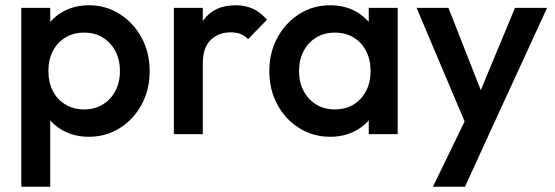

<svg xmlns="http://www.w3.org/2000/svg" viewBox="-20 -510 2111 730"><path d="M318 10Q263 10 220 -13.5Q177 -37 152.5 -78Q128 -119 128 -171V-309Q128 -361 153 -402Q178 -443 221 -466.5Q264 -490 318 -490Q383 -490 435.5 -456.5Q488 -423 518.5 -366.5Q549 -310 549 -239Q549 -169 518.5 -112.5Q488 -56 435.5 -23Q383 10 318 10ZM61 200V-480H171V-351L152 -234L171 -118V200ZM300 -94Q340 -94 370.5 -112.5Q401 -131 418.5 -164Q436 -197 436 -240Q436 -283 418.5 -316Q401 -349 370.5 -367.5Q340 -386 300 -386Q260 -386 229 -367.5Q198 -349 181 -316Q164 -283 164 -240Q164 -197 181 -164Q198 -131 229 -112.5Q260 -94 300 -94Z M641 0V-480H751V0ZM751 -267 713 -286Q713 -377 753.5 -433.5Q794 -490 876 -490Q912 -490 941 -477Q970 -464 995 -435L923 -361Q910 -375 894 -381Q878 -387 857 -387Q811 -387 781 -358Q751 -329 751 -267Z M1235 10Q1170 10 1117.5 -23Q1065 -56 1034.5 -112.5Q1004 -169 1004 -239Q1004 -310 1034.5 -366.5Q1065 -423 1117.5 -456.5Q1170 -490 1235 -490Q1290 -490 1332.5 -466.5Q1375 -443 1400 -402Q1425 -361 1425 -309V-171Q1425 -119 1400.5 -78Q1376 -37 1333 -13.5Q1290 10 1235 10ZM1253 -94Q1314 -94 1351.5 -135Q1389 -176 1389 -240Q1389 -283 1372 -316Q1355 -349 1324.5 -367.5Q1294 -386 1253 -386Q1213 -386 1182.5 -367.5Q1152 -349 1134.5 -316Q1117 -283 1117 -240Q1117 -197 1134.5 -164Q1152 -131 1182.5 -112.5Q1213 -94 1253 -94ZM1382 0V-129L1401 -246L1382 -362V-480H1492V0Z M1769 5 1564 -480H1685L1825 -124H1790L1938 -480H2060L1837 5ZM1626 200 1775 -107 1837 5 1748 200Z"/></svg>

Font: Outfit Thin Medium
Style: Regular
Weight: 500
Version: Version 1.100;gftools[0.9.27]